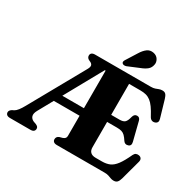

<svg xmlns="http://www.w3.org/2000/svg" viewBox="-194 -1142 1407 1379"><g transform="rotate(30 509.0 -452.5)"><path d="M530 -700 505.5 -638H459.5L185 -142.5Q168 -112 174.2 -92Q180.5 -72 203 -62.5L223 -55.5Q233.5 -51 239.8 -44.8Q246 -38.5 246 -28Q246 -15.5 237.5 -7.8Q229 0 210 0H41.5Q23 0 14.2 -7.8Q5.5 -15.5 5.5 -28Q5.5 -44 26 -56.5L39 -62.5Q53 -70 67 -88Q81 -106 95.5 -132.5L348 -584.5Q361 -607.5 356.2 -620.5Q351.5 -633.5 332.5 -640.5Q319 -646 313 -653.8Q307 -661.5 307 -672Q307 -685 316 -692.5Q325 -700 343.5 -700ZM224 -326.5H498.5L500 -264H222ZM587 -383H728Q759 -383 772.2 -395.5Q785.5 -408 794 -443Q801 -470.5 824 -471Q846.5 -471.5 853 -446L891.5 -292.5Q899 -262 875 -254.5Q850.5 -246 835.5 -267.5Q820.5 -291 808 -303.2Q795.5 -315.5 780 -320Q764.5 -324.5 740 -324.5H587ZM466 -96V-700H805.5Q826 -700 839.2 -704.8Q852.5 -709.5 864.2 -714.2Q876 -719 891.5 -719Q910 -719 919.5 -708.5Q929 -698 936 -674.5L977.5 -532.5Q982 -517.5 977.2 -507.5Q972.5 -497.5 959.5 -493Q944.5 -488 932.5 -493.5Q920.5 -499 913 -513.5Q892 -553 874.2 -577.8Q856.5 -602.5 838.5 -616Q820.5 -629.5 800 -634.8Q779.5 -640 754 -640H659.5V-114.5Q659.5 -87.5 674 -73.8Q688.5 -60 716.5 -60H769.5Q805 -60 832 -71.5Q859 -83 883.5 -115.5Q908 -148 936.5 -210Q943 -223.5 953.5 -228.5Q964 -233.5 977 -231Q992 -228.5 998.5 -217.8Q1005 -207 1000.5 -190.5L956 -26.5Q949.5 -4 939.5 7Q929.5 18 909.5 18Q896 18 884.5 13.5Q873 9 859.5 4.5Q846 0 826 0H430Q411.5 0 402.8 -7.8Q394 -15.5 394 -28Q394 -50.5 417 -59L441 -65.5Q453.5 -70 459.8 -77.2Q466 -84.5 466 -96ZM604.5 -861.5Q624 -893.5 646.8 -910.5Q669.5 -927.5 700 -921.5Q727.5 -916 740.8 -894.2Q754 -872.5 749 -850.5Q744 -823.5 724.8 -807.5Q705.5 -791.5 672.5 -779L579 -740Q570 -737 560.8 -737.8Q551.5 -738.5 546 -744.5Q540.5 -751 542.5 -758.8Q544.5 -766.5 549.5 -774Z"/></g></svg>

Font: Fraunces
Style: Bold
Weight: 700
Version: Version 1.000;[b76b70a41]